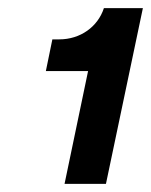

<svg xmlns="http://www.w3.org/2000/svg" viewBox="-20 -789 372 473"><path d="M139 -336H241L332 -769H236C221 -723 178 -692 126 -692H109L93 -614H197Z"/></svg>

Font: Mona Sans
Style: Bold Italic
Weight: 700
Italic angle: -11.7°
Designer: Deni Anggara
Foundry: GitHub
Version: Version 2.000;Glyphs 3.2.3 (3260)